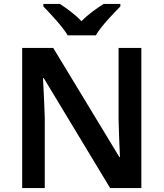

<svg xmlns="http://www.w3.org/2000/svg" viewBox="-20 -958 833 978"><path d="M325 -778H468C494 -823 556 -888 593 -925V-938H508C473 -916 430 -886 395 -850C361 -886 320 -915 285 -938H201V-925C238 -887 298 -823 325 -778ZM700 0V-714H584V-351C585 -286 589 -211 591 -158H588L251 -714H93V0H208V-360C206 -430 202 -500 199 -560H203L541 0Z"/></svg>

Font: Noto Sans Vithkuqi SemiBold
Style: Regular
Weight: 600
Version: Version 1.001